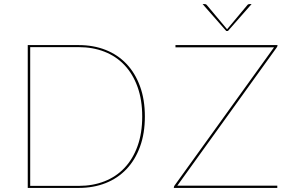

<svg xmlns="http://www.w3.org/2000/svg" viewBox="-20 -921 1424 941"><path d="M116 0ZM690 -350Q690 -267 666.2 -202Q642.5 -137 599.8 -92Q557 -47 497.5 -23.5Q438 0 366 0H116V-700H366Q438 -700 497.5 -676.5Q557 -653 599.8 -608Q642.5 -563 666.2 -498Q690 -433 690 -350ZM677 -350Q677 -431.5 654.2 -494.8Q631.5 -558 590.5 -601.5Q549.5 -645 492.2 -667.5Q435 -690 366 -690H128V-10H366Q435 -10 492.2 -32.5Q549.5 -55 590.5 -98.5Q631.5 -142 654.2 -205.2Q677 -268.5 677 -350ZM1340 -700V-698Q1340 -693.5 1336 -688L849 -11H1339V0H832V-2Q832 -5 832.8 -6.8Q833.5 -8.5 835 -11L1323 -689H840V-700ZM973 -901H983Q985.5 -901 988 -900.2Q990.5 -899.5 993 -897L1091 -780L1093 -777.5L1095 -780L1193 -897Q1195.5 -899.5 1198 -900.2Q1200.5 -901 1203 -901H1213L1097 -769H1089Z"/></svg>

Font: Lato Hairline
Style: Regular
Weight: 100
Designer: Lukasz Dziedzic
Foundry: tyPoland Lukasz Dziedzic
Version: Version 2.007; 2014-02-27